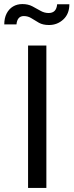

<svg xmlns="http://www.w3.org/2000/svg" viewBox="-20 -924 366 944"><path d="M118 -700H208V0H118ZM221 -801Q191 -801 171.5 -812Q152 -823 135 -834Q118 -845 97 -845Q65 -845 61 -804H1Q1 -835 12.5 -857.5Q24 -880 44 -892Q64 -904 90 -904Q118 -904 139 -893Q160 -882 179 -871Q198 -860 219 -860Q238 -860 248.5 -870.5Q259 -881 261 -903H321Q321 -856 291.5 -828.5Q262 -801 221 -801Z"/></svg>

Font: Moderustic
Style: Regular
Weight: 400
Designer: Tural Alisoy
Foundry: TAFT Foundry
Version: Version 2.120